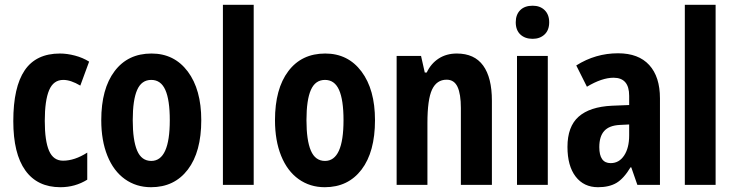

<svg xmlns="http://www.w3.org/2000/svg" viewBox="-20 -780 3093 810"><path d="M234.9 9.8Q137.7 9.8 86.9 -61Q36.1 -131.8 36.1 -269Q36.1 -412.6 84.2 -483.4Q132.3 -554.2 232.9 -554.2Q263.2 -554.2 296.4 -545.4Q329.6 -536.6 356 -520L318.8 -418.9Q278.3 -442.9 247.1 -442.9Q205.6 -442.9 187.3 -399.7Q168.9 -356.4 168.9 -270Q168.9 -185.5 187 -143.8Q205.1 -102.1 246.1 -102.1Q294.9 -102.1 348.1 -136.2V-22Q296.9 9.8 234.9 9.8Z M829.1 -272.9Q829.1 -139.2 772.5 -64.7Q715.8 9.8 617.2 9.8Q554.7 9.8 506.8 -24.4Q459 -58.6 433.1 -122.8Q407.2 -187 407.2 -272.9Q407.2 -405.3 463.4 -479.7Q519.5 -554.2 619.1 -554.2Q715.3 -554.2 772.2 -478.3Q829.1 -402.3 829.1 -272.9ZM540 -272.9Q540 -188 558.6 -144.5Q577.1 -101.1 618.2 -101.1Q696.3 -101.1 696.3 -272.9Q696.3 -358.4 677.5 -400.6Q658.7 -442.9 618.2 -442.9Q577.1 -442.9 558.6 -400.6Q540 -358.4 540 -272.9Z M1050.3 0H920.4V-759.8H1050.3Z M1562 -272.9Q1562 -139.2 1505.4 -64.7Q1448.7 9.8 1350.1 9.8Q1287.6 9.8 1239.7 -24.4Q1191.9 -58.6 1166 -122.8Q1140.1 -187 1140.1 -272.9Q1140.1 -405.3 1196.3 -479.7Q1252.4 -554.2 1352.1 -554.2Q1448.2 -554.2 1505.1 -478.3Q1562 -402.3 1562 -272.9ZM1272.9 -272.9Q1272.9 -188 1291.5 -144.5Q1310.1 -101.1 1351.1 -101.1Q1429.2 -101.1 1429.2 -272.9Q1429.2 -358.4 1410.4 -400.6Q1391.6 -442.9 1351.1 -442.9Q1310.1 -442.9 1291.5 -400.6Q1272.9 -358.4 1272.9 -272.9Z M1924.3 0V-324.2Q1924.3 -383.3 1910.2 -413.6Q1896 -443.8 1864.3 -443.8Q1822.3 -443.8 1802.7 -402.1Q1783.2 -360.4 1783.2 -261.2V0H1653.3V-543.9H1756.3L1772 -474.1H1780.3Q1797.9 -511.7 1830.6 -533Q1863.3 -554.2 1907.2 -554.2Q1981.4 -554.2 2018.3 -503.4Q2055.2 -452.6 2055.2 -355V0Z M2291 0H2161.1V-543.9H2291ZM2155.8 -686Q2155.8 -718.3 2174.6 -737.1Q2193.4 -755.9 2227.1 -755.9Q2258.8 -755.9 2277.8 -737.1Q2296.9 -718.3 2296.9 -686Q2296.9 -652.8 2277.3 -634.5Q2257.8 -616.2 2227.1 -616.2Q2194.8 -616.2 2175.3 -634.5Q2155.8 -652.8 2155.8 -686Z M2668.9 0 2643.1 -74.2H2640.1Q2611.3 -26.4 2580.6 -8.3Q2549.8 9.8 2502.9 9.8Q2442.9 9.8 2408.4 -35.2Q2374 -80.1 2374 -160.2Q2374 -246.1 2421.1 -287.8Q2468.3 -329.6 2562 -334L2634.3 -336.9V-376Q2634.3 -452.1 2568.4 -452.1Q2519.5 -452.1 2456.1 -414.1L2411.1 -503.9Q2492.2 -555.2 2587.4 -555.2Q2673.8 -555.2 2719 -505.6Q2764.2 -456.1 2764.2 -365.2V0ZM2556.2 -91.8Q2591.8 -91.8 2613 -123.8Q2634.3 -155.8 2634.3 -209V-254.9L2594.2 -252.9Q2549.8 -250.5 2529.1 -227.5Q2508.3 -204.6 2508.3 -159.2Q2508.3 -91.8 2556.2 -91.8Z M2999 0H2869.1V-759.8H2999Z"/></svg>

Font: TypoPRO Open Sans Condensed
Style: Bold
Weight: 700
Width: 3
Foundry: Ascender Corporation
Version: Version 1.11